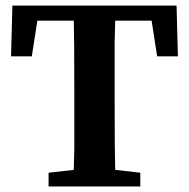

<svg xmlns="http://www.w3.org/2000/svg" viewBox="-20 -675 684 695"><path d="M395 -521.5V-314.5Q395 -123 397 -60.1L487.8 -49.8V0H155.8V-49.8L247.1 -60.1Q249 -122.1 249 -137.7V-344.7Q249 -536.1 247.1 -600.1H115.2L95.2 -471.2H20L24.9 -654.8H619.1L624 -471.2H548.8L528.8 -600.1H397Q395 -537.1 395 -521.5Z"/></svg>

Font: SourceSerifPro-Bold
Style: Bold
Weight: 700
Designer: Frank Grießhammer
Foundry: Adobe Systems Incorporated
Version: Version 1.014;PS Version 1.0;hotconv 1.0.73;makeotf.lib2.5.5